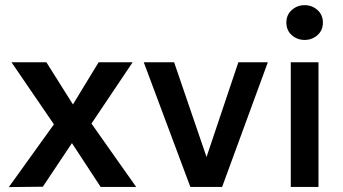

<svg xmlns="http://www.w3.org/2000/svg" viewBox="-20 -742 1360 762"><path d="M15 0.5 194 -248.5 25.5 -495H164L269.5 -327.5L371.5 -495H506.5L343 -251.5L520.5 0H379.5L265.5 -174L150 -1Z M735.5 0 550.5 -495H671L808 -94.5H791.5L926 -495H1043L861.5 0Z M1134 0V-495H1244V0ZM1189 -583.5Q1159.5 -583.5 1138 -602.5Q1116.5 -621.5 1116.5 -652.5Q1116.5 -683 1138 -702.2Q1159.5 -721.5 1189 -721.5Q1218.5 -721.5 1240 -702.2Q1261.5 -683 1261.5 -652.5Q1261.5 -621.5 1240 -602.5Q1218.5 -583.5 1189 -583.5Z"/></svg>

Font: Geologica Thin Roman
Style: Regular
Weight: 400
Version: Version 1.010;gftools[0.9.28]